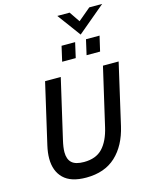

<svg xmlns="http://www.w3.org/2000/svg" viewBox="-155 -1189 1006 1294"><g transform="rotate(-15 347.5 -541.5)"><path d="M73.2 -178.7Q73.2 -219.7 84.5 -268.6L181.6 -689.9H291L195.3 -275.9Q183.6 -226.1 183.6 -193.4Q183.6 -144.5 209.7 -120.1Q235.8 -95.7 294.9 -95.7Q378.9 -95.7 424.8 -144.5Q470.7 -193.4 491.7 -285.2L585.4 -689.9H694.8L597.2 -264.6Q567.4 -135.3 489.3 -62.7Q411.1 9.8 282.7 9.8Q176.3 9.8 124.8 -40.5Q73.2 -90.8 73.2 -178.7ZM326.7 -786.6 350.6 -891.6H445.3L421.4 -786.6ZM497.1 -786.6 521 -891.6H615.7L591.3 -786.6ZM494.6 -931.2 375 -1093.3H460.9L510.7 -1020L598.1 -1093.3H688Z"/></g></svg>

Font: Acari Sans SemiBold
Style: Italic
Weight: 600
Italic angle: -13°
Designer: Alfredo Marco Pradil and Stefan Peev
Foundry: Hanken Design Co.
Version: Version 1.045;January 11, 2019;FontCreator 11.5.0.2425 64-bi